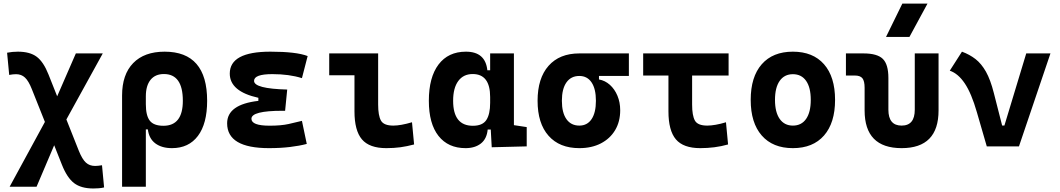

<svg xmlns="http://www.w3.org/2000/svg" viewBox="-20 -815 5899 1069"><path d="M499.5 234.4Q431.6 234.4 392.6 204.6Q353.5 174.8 324.7 102.1L281.7 -6.3L183.6 224.6H33.7L230 -136.2L157.2 -318.8Q139.2 -364.3 119.1 -383.1Q99.1 -401.9 69.8 -401.9Q52.7 -401.9 31.2 -397.9L19.5 -521.5Q48.3 -527.3 79.6 -527.3Q146.5 -527.3 184.3 -499Q222.2 -470.7 250 -400.4L298.3 -278.8L402.3 -517.6H552.2L349.6 -149.9L419.4 25.9Q438 71.8 458.3 90.3Q478.5 108.9 509.3 108.9Q516.1 108.9 527.3 107.9Q538.6 106.9 547.9 105L559.6 228.5Q545.9 231.9 530 233.2Q514.2 234.4 499.5 234.4Z M937.5 9.8Q880.4 9.8 845 -16.6Q809.6 -43 803.2 -94.7H792V224.6H659.7V-283.2Q659.7 -399.9 721.4 -463.6Q783.2 -527.3 896.5 -527.3Q1133.3 -527.3 1133.3 -253.9Q1133.3 -126.5 1082 -58.3Q1030.8 9.8 937.5 9.8ZM792 -234.9Q792 -171.4 814 -143.1Q835.9 -114.7 890.1 -114.7Q998 -114.7 998 -253.9Q998 -402.8 892.6 -402.8Q844.2 -402.8 818.1 -370.4Q792 -337.9 792 -278.8Z M1477.5 9.8Q1244.6 9.8 1244.6 -128.4Q1244.6 -233.4 1418.5 -253.4V-270.5Q1259.3 -305.7 1259.3 -405.3Q1259.3 -527.3 1485.4 -527.3Q1629.9 -527.3 1692.9 -502.9L1661.1 -379.9Q1590.3 -402.3 1496.1 -402.3Q1394.5 -402.3 1394.5 -364.7Q1394.5 -321.3 1579.1 -316.4L1567.4 -198.2H1551.8Q1379.9 -198.2 1379.9 -153.8Q1379.9 -115.2 1481.4 -115.2Q1544.9 -115.2 1586.7 -124.5Q1628.4 -133.8 1661.1 -142.1L1688 -13.7Q1647.5 -2.9 1594.5 3.4Q1541.5 9.8 1477.5 9.8Z M2130.9 9.8Q2036.6 9.8 1995.1 -39.1Q1953.6 -87.9 1953.6 -195.3V-396H1813V-517.6H2085.4V-232.9Q2085.4 -171.4 2101.1 -143.6Q2116.7 -115.7 2169.9 -115.7Q2210.9 -115.7 2273.9 -134.3L2285.6 -10.7Q2245.6 0 2209.2 4.9Q2172.9 9.8 2130.9 9.8Z M2572.3 9.8Q2475.1 9.8 2421.4 -58.3Q2367.7 -126.5 2367.7 -253.9Q2367.7 -384.3 2421.6 -455.8Q2475.6 -527.3 2574.2 -527.3Q2682.6 -527.3 2693.4 -423.8H2709V-517.6H2841.3V-118.2L2912.6 -107.4V0L2717.8 4.9L2712.4 -93.8H2695.3Q2690.4 -42 2657.5 -16.1Q2624.5 9.8 2572.3 9.8ZM2709 -242.7V-274.9Q2709 -402.8 2611.8 -402.8Q2560.1 -402.8 2531.5 -364Q2502.9 -325.2 2502.9 -253.9Q2502.9 -114.7 2612.8 -114.7Q2666.5 -114.7 2687.7 -146.7Q2709 -178.7 2709 -242.7Z M3205.6 9.8Q3095.2 9.8 3034.2 -59.1Q2973.1 -127.9 2973.1 -253.9Q2973.1 -379.4 3034.2 -448.5Q3095.2 -517.6 3205.6 -517.6H3481.4V-392.1H3314.9V-372.6Q3348.6 -366.7 3375.5 -342.8Q3402.3 -318.8 3417.7 -282Q3433.1 -245.1 3433.1 -201.2Q3433.1 -137.7 3404.8 -90.3Q3376.5 -43 3325.4 -16.6Q3274.4 9.8 3205.6 9.8ZM3205.6 -115.7Q3249.5 -115.7 3273.7 -151.6Q3297.9 -187.5 3297.9 -253.9Q3297.9 -320.3 3273.7 -356.2Q3249.5 -392.1 3205.6 -392.1Q3159.2 -392.1 3133.8 -356.2Q3108.4 -320.3 3108.4 -253.9Q3108.4 -187.5 3133.8 -151.6Q3159.2 -115.7 3205.6 -115.7Z M3878.9 9.8Q3784.7 9.8 3743.2 -39.1Q3701.7 -87.9 3701.7 -195.3V-394.5H3561V-517.6H4036.6V-394.5H3833.5V-232.9Q3833.5 -171.4 3849.1 -143.6Q3864.7 -115.7 3918 -115.7Q3938 -115.7 3965.1 -120.4Q3992.2 -125 4022 -134.3L4033.7 -10.7Q3996.1 0 3957.3 4.9Q3918.5 9.8 3878.9 9.8Z M4394.5 9.8Q4282.7 9.8 4221.2 -60.5Q4159.7 -130.9 4159.7 -258.8Q4159.7 -387.2 4221.2 -457.3Q4282.7 -527.3 4394.5 -527.3Q4506.3 -527.3 4567.9 -457.3Q4629.4 -387.2 4629.4 -258.8Q4629.4 -130.9 4567.9 -60.5Q4506.3 9.8 4394.5 9.8ZM4394.5 -115.7Q4442.4 -115.7 4468.3 -153.1Q4494.1 -190.4 4494.1 -258.8Q4494.1 -327.6 4468.3 -364.7Q4442.4 -401.9 4394.5 -401.9Q4347.2 -401.9 4321 -364.7Q4294.9 -327.6 4294.9 -258.8Q4294.9 -190.4 4321 -153.1Q4347.2 -115.7 4394.5 -115.7Z M5000 9.8Q4793.9 9.8 4793.9 -200.2V-326.2Q4793.9 -363.8 4781.7 -379.2Q4769.5 -394.5 4739.3 -394.5H4689.9V-517.6H4787.6Q4864.3 -517.6 4895.3 -487.1Q4926.3 -456.5 4926.3 -380.9V-204.1Q4926.3 -115.7 5000 -115.7Q5073.2 -115.7 5073.2 -204.1V-517.6H5205.6V-200.2Q5205.6 9.8 5000 9.8ZM4913.1 -609.4 5003.9 -794.9H5144L5043.5 -609.4Z M5474.1 0 5418.9 -190.4Q5388.7 -295.4 5351.6 -350.6Q5314.5 -405.8 5268.1 -421.4L5335.9 -527.3Q5378.4 -511.7 5411.4 -486.1Q5444.3 -460.4 5469.5 -415.8Q5494.6 -371.1 5513.2 -297.9L5559.6 -116.2H5572.3L5693.8 -517.6H5828.6L5653.3 0Z"/></svg>

Font: Cascadia Code PL
Style: Bold
Weight: 700
Monospace: yes
Designer: Aaron Bell
Foundry: Saja Typeworks
Version: Version 2404.023; ttfautohint (v1.8.4)